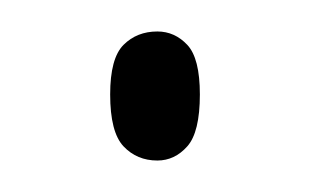

<svg xmlns="http://www.w3.org/2000/svg" viewBox="-20 -418 197 122"><path d="M80 -316Q67 -316 58.5 -325Q50 -334 50 -358Q50 -381 58.5 -389.5Q67 -398 80 -398Q91 -398 99 -389.5Q107 -381 107 -358Q107 -334 99 -325Q91 -316 80 -316Z"/></svg>

Font: Noto Serif Tamil ExtraCondensed Thin
Style: Italic
Weight: 100
Width: 2
Italic angle: -12°
Designer: Indian Type Foundry, Tom Grace, and the Monotype Design Team
Foundry: Monotype Imaging Inc.
Version: Version 2.003; ttfautohint (v1.8.4.7-5d5b)